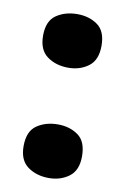

<svg xmlns="http://www.w3.org/2000/svg" viewBox="-71 -604 430 660"><g transform="rotate(10 144.5 -274.0)"><path d="M42 -81Q42 -133 72.5 -154Q103 -175 146 -175Q187 -175 216.5 -154Q246 -133 246 -81Q246 -32 216.5 -10Q187 12 146 12Q103 12 72.5 -10Q42 -32 42 -81ZM42 -467Q42 -518 72.5 -539Q103 -560 146 -560Q187 -560 216.5 -539Q246 -518 246 -467Q246 -417 216.5 -395Q187 -373 146 -373Q103 -373 72.5 -395Q42 -417 42 -467Z"/></g></svg>

Font: Noto Sans Hebrew Thin Black
Style: Regular
Weight: 900
Version: Version 3.001